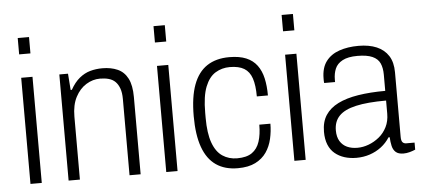

<svg xmlns="http://www.w3.org/2000/svg" viewBox="-50 -829 2078 948"><g transform="rotate(-5 989.0 -355.5)"><path d="M66 -642V-723H122V-642ZM66 0V-526H122V0Z M255 0V-526H298L304 -445H310Q330 -481 355 -501.5Q380 -522 408.5 -530Q437 -538 469 -538Q512 -538 544.5 -523.5Q577 -509 594.5 -475Q612 -441 612 -383V0H557V-378Q557 -409 549.5 -430Q542 -451 529 -464Q516 -477 496.5 -482.5Q477 -488 453 -488Q417 -488 384.5 -468Q352 -448 331.5 -409Q311 -370 311 -312V0Z M739 -642V-723H795V-642ZM739 0V-526H795V0Z M1093 12Q1029 12 985.5 -18Q942 -48 920 -109Q898 -170 898 -263Q898 -358 920.5 -418.5Q943 -479 987.5 -508.5Q1032 -538 1098 -538Q1148 -538 1181.5 -524Q1215 -510 1235 -483Q1255 -456 1263.5 -418Q1272 -380 1272 -333H1217Q1217 -388 1205.5 -422.5Q1194 -457 1167.5 -473Q1141 -489 1096 -489Q1057 -489 1025 -469.5Q993 -450 974.5 -403.5Q956 -357 956 -275V-249Q956 -173 973 -126Q990 -79 1021.5 -58Q1053 -37 1094 -37Q1141 -37 1167.5 -55.5Q1194 -74 1205.5 -109Q1217 -144 1217 -193H1272Q1272 -155 1263.5 -118Q1255 -81 1235 -52Q1215 -23 1180.5 -5.5Q1146 12 1093 12Z M1374 -642V-723H1430V-642ZM1374 0V-526H1430V0Z M1681 12Q1649 12 1622 3.5Q1595 -5 1574.5 -22Q1554 -39 1543 -66Q1532 -93 1532 -130Q1532 -179 1553.5 -212Q1575 -245 1616 -265.5Q1657 -286 1716.5 -295.5Q1776 -305 1851 -305V-385Q1851 -419 1840.5 -442Q1830 -465 1803 -477Q1776 -489 1729 -489Q1682 -489 1655 -474.5Q1628 -460 1618 -436Q1608 -412 1608 -383V-370H1554Q1553 -375 1553 -380Q1553 -385 1553 -392Q1553 -445 1577 -477Q1601 -509 1643 -523.5Q1685 -538 1738 -538Q1791 -538 1828.5 -522Q1866 -506 1886.5 -474Q1907 -442 1907 -392V-72Q1907 -53 1913.5 -45.5Q1920 -38 1932 -38H1973V-3Q1959 3 1944 7Q1929 11 1914 11Q1889 11 1876 -0.5Q1863 -12 1858.5 -32Q1854 -52 1853 -75H1847Q1830 -48 1804.5 -28.5Q1779 -9 1747.5 1.5Q1716 12 1681 12ZM1690 -37Q1718 -37 1746 -47.5Q1774 -58 1798 -77.5Q1822 -97 1836.5 -126Q1851 -155 1851 -192V-257Q1758 -257 1701 -244Q1644 -231 1617.5 -203.5Q1591 -176 1591 -132Q1591 -99 1604 -78Q1617 -57 1639 -47Q1661 -37 1690 -37Z"/></g></svg>

Font: Archivo SemiCondensed ExtraLight
Style: Regular
Weight: 250
Width: 4
Designer: Hector Gatti
Foundry: Omnibus-Type
Version: Version 2.001